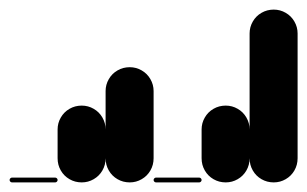

<svg xmlns="http://www.w3.org/2000/svg" viewBox="-20 -380 640 400"><path d="M5 -10Q3 -10 1.5 -8.5Q0 -7 0 -5Q0 -3 1.5 -1.5Q3 0 5 0H95Q97 0 98.5 -1.5Q100 -3 100 -5Q100 -7 98.5 -8.5Q97 -10 95 -10Z M100 -50.3H200V-110.3H100ZM150.3 -100Q136.3 -100 124.8 -93.3Q113.3 -86.7 106.7 -75.2Q100 -63.7 100 -50.3Q100 -36.3 106.7 -24.8Q113.3 -13.3 124.8 -6.7Q136.3 0 150.3 0Q163.7 0 175.2 -6.7Q186.7 -13.3 193.3 -24.8Q200 -36.3 200 -50.3Q200 -63.7 193.3 -75.2Q186.7 -86.7 175.2 -93.3Q163.7 -100 150.3 -100ZM150.3 -160Q136.3 -160 124.8 -153.3Q113.3 -146.7 106.7 -135.2Q100 -123.7 100 -110.3Q100 -96.3 106.7 -84.8Q113.3 -73.3 124.8 -66.7Q136.3 -60 150.3 -60Q163.7 -60 175.2 -66.7Q186.7 -73.3 193.3 -84.8Q200 -96.3 200 -110.3Q200 -123.7 193.3 -135.2Q186.7 -146.7 175.2 -153.3Q163.7 -160 150.3 -160Z M200 -50.3H300V-190.3H200ZM250.3 -100Q236.3 -100 224.8 -93.3Q213.3 -86.7 206.7 -75.2Q200 -63.7 200 -50.3Q200 -36.3 206.7 -24.8Q213.3 -13.3 224.8 -6.7Q236.3 0 250.3 0Q263.7 0 275.2 -6.7Q286.7 -13.3 293.3 -24.8Q300 -36.3 300 -50.3Q300 -63.7 293.3 -75.2Q286.7 -86.7 275.2 -93.3Q263.7 -100 250.3 -100ZM250.3 -240Q236.3 -240 224.8 -233.3Q213.3 -226.7 206.7 -215.2Q200 -203.7 200 -190.3Q200 -176.3 206.7 -164.8Q213.3 -153.3 224.8 -146.7Q236.3 -140 250.3 -140Q263.7 -140 275.2 -146.7Q286.7 -153.3 293.3 -164.8Q300 -176.3 300 -190.3Q300 -203.7 293.3 -215.2Q286.7 -226.7 275.2 -233.3Q263.7 -240 250.3 -240Z M305 -10Q303 -10 301.5 -8.5Q300 -7 300 -5Q300 -3 301.5 -1.5Q303 0 305 0H395Q397 0 398.5 -1.5Q400 -3 400 -5Q400 -7 398.5 -8.5Q397 -10 395 -10Z M400 -50.3H500V-110.3H400ZM450.3 -100Q436.3 -100 424.8 -93.3Q413.3 -86.7 406.7 -75.2Q400 -63.7 400 -50.3Q400 -36.3 406.7 -24.8Q413.3 -13.3 424.8 -6.7Q436.3 0 450.3 0Q463.7 0 475.2 -6.7Q486.7 -13.3 493.3 -24.8Q500 -36.3 500 -50.3Q500 -63.7 493.3 -75.2Q486.7 -86.7 475.2 -93.3Q463.7 -100 450.3 -100ZM450.3 -160Q436.3 -160 424.8 -153.3Q413.3 -146.7 406.7 -135.2Q400 -123.7 400 -110.3Q400 -96.3 406.7 -84.8Q413.3 -73.3 424.8 -66.7Q436.3 -60 450.3 -60Q463.7 -60 475.2 -66.7Q486.7 -73.3 493.3 -84.8Q500 -96.3 500 -110.3Q500 -123.7 493.3 -135.2Q486.7 -146.7 475.2 -153.3Q463.7 -160 450.3 -160Z M500 -50.3H600V-310.3H500ZM550.3 -100Q536.3 -100 524.8 -93.3Q513.3 -86.7 506.7 -75.2Q500 -63.7 500 -50.3Q500 -36.3 506.7 -24.8Q513.3 -13.3 524.8 -6.7Q536.3 0 550.3 0Q563.7 0 575.2 -6.7Q586.7 -13.3 593.3 -24.8Q600 -36.3 600 -50.3Q600 -63.7 593.3 -75.2Q586.7 -86.7 575.2 -93.3Q563.7 -100 550.3 -100ZM550.3 -360Q536.3 -360 524.8 -353.3Q513.3 -346.7 506.7 -335.2Q500 -323.7 500 -310.3Q500 -296.3 506.7 -284.8Q513.3 -273.3 524.8 -266.7Q536.3 -260 550.3 -260Q563.7 -260 575.2 -266.7Q586.7 -273.3 593.3 -284.8Q600 -296.3 600 -310.3Q600 -323.7 593.3 -335.2Q586.7 -346.7 575.2 -353.3Q563.7 -360 550.3 -360Z"/></svg>

Font: Wavefont Thin
Style: Regular
Weight: 100
Monospace: yes
Version: Version 3.005;gftools[0.9.33]